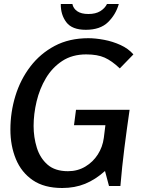

<svg xmlns="http://www.w3.org/2000/svg" viewBox="-20 -930 707 960"><path d="M422 -739Q457 -739 500 -731Q543 -723 582.5 -705Q622 -687 647 -658L579 -588Q539 -626 503 -642Q467 -658 411 -658Q341 -658 291 -625Q241 -592 209.5 -539Q178 -486 163 -423Q148 -360 148 -300Q148 -244 164 -192Q180 -140 217.5 -107Q255 -74 320 -74Q368 -74 406.5 -97Q445 -120 469 -157.5Q493 -195 499 -240L507 -304H350L360 -381H628Q614 -285 602 -190.5Q590 -96 582 0H525L505 -75Q457 -32 405.5 -11Q354 10 291 10Q201 10 144 -29Q87 -68 59.5 -134.5Q32 -201 32 -282Q32 -369 57 -450.5Q82 -532 131.5 -597Q181 -662 253.5 -700.5Q326 -739 422 -739ZM574 -910Q559 -857 520 -819Q481 -781 409 -781Q340 -781 311.5 -819Q283 -857 284 -910H342Q346 -888 366 -874Q386 -860 422 -860Q458 -860 481 -874Q504 -888 515 -910Z"/></svg>

Font: Rosario SemiBold
Style: Italic
Weight: 600
Italic angle: -8.05°
Designer: Hector Gatti
Foundry: Omnibus Type
Version: Version 1.101; ttfautohint (v1.8.1.43-b0c9)